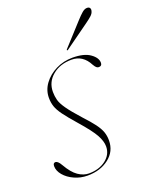

<svg xmlns="http://www.w3.org/2000/svg" viewBox="-118 -656 572 728"><g transform="rotate(-20 168.0 -292.0)"><path d="M116 1.5Q157.5 1.5 184.8 -19.5Q212 -40.5 212 -73Q212 -93.5 198 -119.2Q184 -145 140.5 -194.5Q112 -227 97 -247.5Q82 -268 76.5 -284.2Q71 -300.5 71 -319.5Q71 -350.5 89.8 -376Q108.5 -401.5 139.5 -417Q170.5 -432.5 207 -432.5Q253 -432.5 277.5 -415.2Q302 -398 302 -377.5Q302 -364.5 289 -364.5Q284 -364.5 279.8 -368Q275.5 -371.5 270 -381Q246.5 -426.5 201 -426.5Q154.5 -426.5 123.8 -401Q93 -375.5 93 -335.5Q93 -318.5 97.2 -302.5Q101.5 -286.5 116.8 -264.8Q132 -243 164 -207.5Q190.5 -179 204.8 -159.8Q219 -140.5 224.5 -124.8Q230 -109 230 -90.5Q230 -46.5 195.2 -19.5Q160.5 7.5 108.5 7.5Q80.5 7.5 55.8 -3.8Q31 -15 16 -32.8Q1 -50.5 1 -69.5Q1 -82.5 11 -82.5Q15 -82.5 20.2 -78.2Q25.5 -74 32 -62.5Q52 -27.5 73.2 -13Q94.5 1.5 116 1.5ZM278 -557Q292.5 -573 303 -582Q313.5 -591 323 -591Q331.5 -591 334.5 -586Q337.5 -581 335.5 -574Q333.5 -564.5 324 -556Q314.5 -547.5 300.5 -537.5L202.5 -467Q199 -464 197 -466Q196 -467.5 199.5 -471Z"/></g></svg>

Font: Fraunces 144pt S000 Thin
Style: Italic
Weight: 100
Italic angle: -16°
Version: Version 1.000; ttfautohint (v1.8.3)